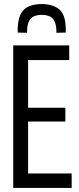

<svg xmlns="http://www.w3.org/2000/svg" viewBox="-20 -923 387 943"><path d="M45 0V-700H320V-628H118V-394H301V-326H118V-71H332V0ZM185 -903Q239 -903 270.5 -877.5Q302 -852 303 -782Q303 -772 303 -763L257 -762Q257 -765 257 -767.5Q257 -770 257 -773Q256 -813 239 -831.5Q222 -850 185 -850Q148 -850 131 -831.5Q114 -813 113 -773Q113 -767 113 -762L67 -763Q67 -768 67 -772.5Q67 -777 67 -782Q69 -848 97.5 -875.5Q126 -903 185 -903Z"/></svg>

Font: Georama Condensed
Style: Regular
Weight: 400
Width: 3
Designer: Jean-Baptiste Levee
Foundry: Production Type
Version: Version 1.000